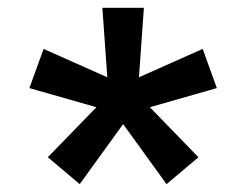

<svg xmlns="http://www.w3.org/2000/svg" viewBox="-20 -594 626 488"><path d="M403.3 -126 265.6 -316.4 320.3 -363.3 484.4 -194.3ZM182.6 -126 101.6 -194.3 265.6 -363.3 320.3 -316.4ZM280.3 -305.7 54.7 -370.1 90.8 -469.7 305.7 -374ZM256.8 -339.8 240.2 -574.2H345.7L329.1 -339.8ZM305.7 -305.7 280.3 -374 495.1 -469.7 531.2 -370.1Z"/></svg>

Font: Cascadia Mono
Style: Regular
Weight: 400
Monospace: yes
Designer: Aaron Bell
Foundry: Saja Typeworks
Version: Version 2102.003